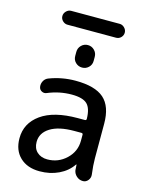

<svg xmlns="http://www.w3.org/2000/svg" viewBox="-133 -980 817 1071"><g transform="rotate(15 275.5 -445.0)"><path d="M332 -257.8Q242.2 -257.8 193.4 -227.1Q144.5 -196.3 144.5 -144.5Q144.5 -107.4 167.5 -86.4Q190.4 -65.4 226.6 -65.4Q290 -65.4 335.9 -108.9Q381.8 -152.3 381.8 -214.8V-249Q381.8 -257.8 373 -257.8ZM202.1 9.8Q130.9 9.8 88.9 -30.3Q46.9 -70.3 46.9 -139.6Q46.9 -226.6 120.6 -279.3Q194.3 -332 332 -332H373Q381.8 -332 381.8 -340.8Q380.9 -401.4 355.5 -425.8Q330.1 -450.2 266.6 -450.2Q195.3 -450.2 127.9 -421.9Q114.3 -416 100.6 -422.9Q86.9 -429.7 84 -445.3Q81.1 -462.9 89.4 -479Q97.7 -495.1 114.3 -502Q187.5 -530.3 266.6 -530.3Q379.9 -530.3 431.2 -484.9Q482.4 -439.5 482.4 -339.8V-139.6Q482.4 -100.6 489.3 -46.9Q491.2 -29.3 479.5 -14.6Q467.8 0 450.2 0Q428.7 0 413.1 -14.2Q397.5 -28.3 394.5 -47.9Q393.6 -52.7 393.6 -63.5Q393.6 -74.2 392.6 -79.1Q392.6 -80.1 391.6 -80.1Q389.6 -80.1 389.6 -79.1Q361.3 -37.1 312 -13.7Q262.7 9.8 202.1 9.8ZM228.5 -686.5Q228.5 -709 244.1 -724.6Q259.8 -740.2 281.7 -740.2Q303.7 -740.2 319.3 -724.6Q335 -709 335 -686.5V-663.1Q335 -640.6 319.3 -625.5Q303.7 -610.4 281.7 -610.4Q259.8 -610.4 244.1 -625.5Q228.5 -640.6 228.5 -663.1ZM421.9 -820.3H141.6Q126 -820.3 113.8 -832Q101.6 -843.8 101.6 -859.9Q101.6 -876 113.8 -888.2Q126 -900.4 141.6 -900.4H421.9Q437.5 -900.4 449.7 -888.2Q461.9 -876 461.9 -859.9Q461.9 -843.8 450.2 -832Q438.5 -820.3 421.9 -820.3Z"/></g></svg>

Font: Rounded Mgen+ 2p medium
Style: Regular
Weight: 500
Designer: [Source Han Sans]
Ryoko NISHIZUKA  (kana & ideographs); Paul D. Hunt (Latin, Greek & Cyrillic); Wenlong ZHANG  (bopomofo
Version: Version 1.059.20150602